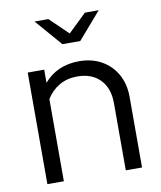

<svg xmlns="http://www.w3.org/2000/svg" viewBox="-81 -783 712 849"><g transform="rotate(-10 274.5 -359.0)"><path d="M63 0V-501H137V-442Q196 -511 295 -511Q352.2 -511 395.6 -486.5Q439 -462 463.5 -418.3Q488 -374.6 488 -317V0H415V-302Q415 -369 377.7 -407.5Q340.5 -446 275 -446Q230 -446 195 -426Q160 -406 137 -369V0ZM194 -718 276 -639 358 -718H420L316 -598H236L132 -718Z"/></g></svg>

Font: Red Hat Display
Style: Regular
Weight: 300
Designer: Pentagram, MCKL
Foundry: Pentagram, MCKL
Version: Version 1.023